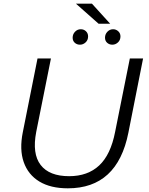

<svg xmlns="http://www.w3.org/2000/svg" viewBox="-20 -1018 808 1044"><path d="M349 6Q255 6 194 -31Q133 -68 109 -136.5Q85 -205 104 -299L184 -700H257L177 -301Q154 -182 201 -121Q248 -60 356 -60Q457 -60 519.5 -118.5Q582 -177 606 -301L686 -700H758L678 -296Q618 6 349 6ZM591 -775Q574 -775 562.5 -785.5Q551 -796 551 -813Q551 -832 564 -845.5Q577 -859 595 -859Q611 -859 623 -848Q635 -837 635 -820Q635 -800 621.5 -787.5Q608 -775 591 -775ZM415 -775Q398 -775 386.5 -785.5Q375 -796 375 -813Q375 -832 388 -845.5Q401 -859 419 -859Q436 -859 447.5 -848Q459 -837 459 -820Q459 -800 445.5 -787.5Q432 -775 415 -775ZM516 -889 393 -998H480L579 -889Z"/></svg>

Font: Montserrat
Style: Italic
Weight: 400
Italic angle: -11.3°
Designer: Julieta Ulanovsky
Foundry: Julieta Ulanovsky
Version: Version 9.000; ttfautohint (v1.8.4.7-5d5b)